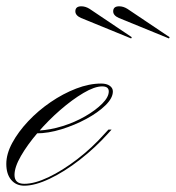

<svg xmlns="http://www.w3.org/2000/svg" viewBox="-67 -580 558 609"><path d="M10 3Q43 3 87 -18Q131 -39 178 -75Q225 -111 265 -156L277 -169H287L278 -159Q236 -112 186.5 -73.5Q137 -35 90.5 -13Q44 9 10 9Q-16 9 -31.5 -9.5Q-47 -28 -47 -60Q-47 -92 -28 -127Q-9 -162 22.5 -195.5Q54 -229 93.5 -256Q133 -283 174.5 -299Q216 -315 254 -315Q271 -315 281 -308Q291 -301 291 -290Q291 -269 267.5 -246Q244 -223 207 -203Q170 -183 128 -170Q86 -157 48 -157L57 -166Q93 -168 131.5 -180Q170 -192 203 -211Q236 -230 257 -251Q278 -272 278 -290Q278 -306 257 -306Q233 -306 197.5 -285Q162 -264 124 -231Q86 -198 53 -159.5Q20 -121 -0.5 -85.5Q-21 -50 -21 -25Q-21 3 10 3ZM469 -458 310 -523Q292 -531 292 -544Q292 -560 311 -560Q324 -560 337 -552L471 -462ZM349 -458 190 -523Q172 -531 172 -544Q172 -560 191 -560Q204 -560 217 -552L351 -462Z"/></svg>

Font: Ballet
Style: Regular
Weight: 400
Designer: Maximiliano R. Sproviero
Foundry: Omnibus-Type
Version: Version 1.100